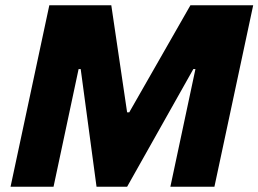

<svg xmlns="http://www.w3.org/2000/svg" viewBox="-20 -708 980 728"><path d="M20 0 167 -688H402L462 -282H470L702 -688H940L793 0H626L721 -446H713L462 0H346L286 -446H278L183 0Z"/></svg>

Font: Saira Thin
Style: Bold Italic
Weight: 700
Italic angle: -12°
Version: Version 1.101